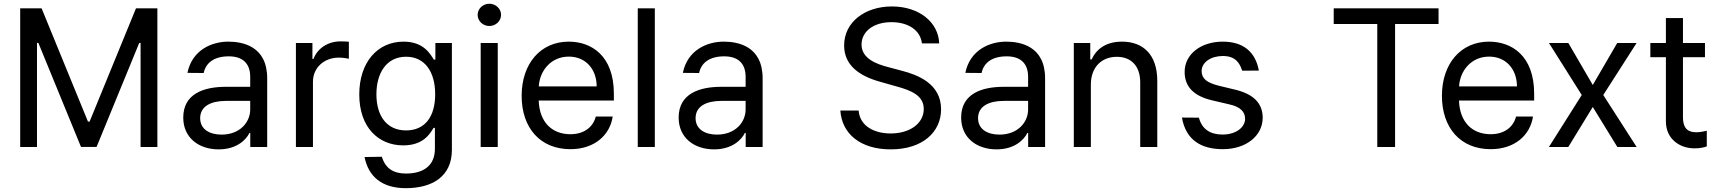

<svg xmlns="http://www.w3.org/2000/svg" viewBox="-20 -771 9011 1007"><path d="M85.9 -727.3V0H174V-546.2H181.1L404.8 -0.4H486.5L710.2 -545.8H717.3V0H805.4V-727.3H693.2L449.9 -133.2H441.4L198.2 -727.3Z M1126.8 12.4C1220.9 12.4 1270.6 -37.3 1288.4 -73.9H1292.6V0H1381.4V-360.1C1381.4 -529.8 1251.4 -552.6 1177.2 -552.6C1090.9 -552.6 987.6 -509.2 963.1 -388.8L1048.3 -388.1C1059.3 -441.1 1102.3 -475.5 1180 -475.5C1255 -475.5 1292.3 -436.1 1292.3 -368.3V-315.7H1164.1C1049.4 -315.7 941.1 -279.5 941.1 -154.5C941.1 -47.9 1023.1 12.4 1126.8 12.4ZM1029.8 -151.3C1029.8 -213.4 1085.6 -241.5 1164.1 -241.8H1292.3V-197.1C1292.3 -130 1238.6 -65 1142 -65C1077.1 -65 1029.8 -94.5 1029.8 -151.3Z M1532 0H1621.4V-342C1621.4 -415.5 1679 -468.8 1757.5 -468.8C1779.5 -468.8 1803.3 -464.5 1809.7 -462.7V-552.2C1799.7 -553.3 1778.1 -554 1765.3 -554C1700.3 -554 1644.2 -517 1624.3 -462H1618.6V-545.5H1532Z M2108 215.9C2246.8 215.9 2350.1 155.2 2350.1 14.9V-545.5H2263.5V-458.5H2255.3C2236.5 -488.3 2201.7 -552.6 2096.6 -552.6C1960.2 -552.6 1864.3 -444.6 1864.3 -275.6C1864.3 -104 1963.8 -8.5 2095.2 -8.5C2199.9 -8.5 2235.4 -69.2 2253.9 -100.5H2261V9.2C2261 99.1 2199.2 139.2 2109.4 139.2C2043.7 139.2 2001.8 112.9 1982.6 51.1L1892 52.6C1911.9 153.4 1981.5 215.9 2108 215.9ZM1954.2 -276.6C1954.2 -386 2005.7 -473.4 2109.7 -473.4C2209.5 -473.4 2262.4 -392.8 2262.4 -276.6C2262.4 -158 2208.1 -87 2109.7 -87C2007.1 -87 1954.2 -164.8 1954.2 -276.6Z M2501.1 0H2590.6V-545.5H2501.1ZM2485.1 -693.2C2485.1 -660.9 2512.8 -634.6 2546.5 -634.6C2580.3 -634.6 2608 -660.9 2608 -693.2C2608 -725.1 2580.3 -751.4 2546.5 -751.4C2512.8 -751.4 2485.1 -725.1 2485.1 -693.2Z M2971.6 11.4C3098.4 11.4 3179 -62.5 3193.5 -159.8H3104.8C3089.5 -101.6 3040.5 -67.1 2971.6 -67.1C2875.4 -67.1 2809.3 -129.6 2805.4 -243.6H3199.6V-279.5C3199.6 -481.2 3079.5 -552.6 2963.1 -552.6C2814.3 -552.6 2715.9 -436.4 2715.9 -268.5C2715.9 -100.5 2812.9 11.4 2971.6 11.4ZM2805.8 -317.8C2810.7 -400.6 2870 -474.1 2963.4 -474.1C3052.2 -474.1 3109.4 -407.7 3109.4 -317.8Z M3414.4 -727.3H3324.9V0H3414.4Z M3725.1 12.4C3819.2 12.4 3869 -37.3 3886.7 -73.9H3891V0H3979.8V-360.1C3979.8 -529.8 3849.8 -552.6 3775.6 -552.6C3689.3 -552.6 3585.9 -509.2 3561.4 -388.8L3646.7 -388.1C3657.7 -441.1 3700.6 -475.5 3778.4 -475.5C3853.3 -475.5 3890.6 -436.1 3890.6 -368.3V-315.7H3762.4C3647.7 -315.7 3539.4 -279.5 3539.4 -154.5C3539.4 -47.9 3621.4 12.4 3725.1 12.4ZM3628.2 -151.3C3628.2 -213.4 3683.9 -241.5 3762.4 -241.8H3890.6V-197.1C3890.6 -130 3837 -65 3740.4 -65C3675.4 -65 3628.2 -94.5 3628.2 -151.3Z M4815.3 -543.3H4905.9C4902 -654.5 4800.4 -737.2 4658 -737.2C4517 -737.2 4407.3 -655.5 4407.3 -532.7C4407.3 -433.9 4478.7 -375.4 4593 -343L4681.8 -317.8C4758.5 -296.9 4824.9 -270.2 4824.9 -199.6C4824.9 -122.2 4750.4 -71 4651.3 -71C4565.3 -71 4490.1 -109.4 4483.3 -191.1H4387.4C4395.6 -68.5 4493.6 12.4 4651.3 12.4C4820 12.4 4915.8 -79.2 4915.8 -198.2C4915.8 -333.5 4789.8 -379.3 4710.2 -399.9L4637.1 -419.4C4582.4 -433.6 4498.6 -461.6 4498.6 -537.3C4498.6 -605.1 4560.7 -654.8 4655.5 -654.8C4742.2 -654.8 4807.2 -613.6 4815.3 -543.3Z M5206.7 12.4C5300.8 12.4 5350.5 -37.3 5368.3 -73.9H5372.5V0H5461.3V-360.1C5461.3 -529.8 5331.3 -552.6 5257.1 -552.6C5170.8 -552.6 5067.5 -509.2 5043 -388.8L5128.2 -388.1C5139.2 -441.1 5182.2 -475.5 5259.9 -475.5C5334.9 -475.5 5372.2 -436.1 5372.2 -368.3V-315.7H5244C5129.3 -315.7 5021 -279.5 5021 -154.5C5021 -47.9 5103 12.4 5206.7 12.4ZM5109.7 -151.3C5109.7 -213.4 5165.5 -241.5 5244 -241.8H5372.2V-197.1C5372.2 -130 5318.5 -65 5221.9 -65C5157 -65 5109.7 -94.5 5109.7 -151.3Z M5701.3 -327.1C5701.3 -420.1 5758.9 -473 5837.7 -473C5914.1 -473 5960.2 -423.3 5960.2 -339.1V0H6049.7V-346.6C6049.7 -484.7 5975.5 -552.6 5864.7 -552.6C5782.3 -552.6 5730.8 -515.3 5705.3 -459.2H5698.2V-545.5H5611.9V0H5701.3Z M6495 -400.2 6582.4 -400.9C6564.3 -500 6499.6 -552.6 6393.1 -552.6C6278.8 -552.6 6193.2 -487.2 6193.2 -393.8C6193.2 -318.2 6238.3 -267.4 6339.1 -244.3L6430 -223C6484.7 -210.6 6510.3 -185 6510.3 -148.1C6510.3 -102.6 6461.6 -65.3 6392.4 -65.3C6326 -65.3 6283.7 -94.5 6268.1 -153.8L6179 -154.5C6199.6 -35.9 6280.5 11.4 6393.8 11.4C6514.9 11.4 6602.3 -58.2 6602.6 -153.4C6602.3 -229.8 6554.7 -277.7 6456.7 -301.1L6373.9 -321C6310.7 -336.6 6282.3 -358 6282.3 -398.4C6282.3 -444.2 6331 -477.3 6393.5 -477.3C6460.9 -477.3 6482.2 -439.3 6495 -400.2Z M6975.1 -645.2H7203.5V0H7296.9V-645.2H7524.9V-727.3H6975.1Z M7798.3 11.4C7925.1 11.4 8005.7 -62.5 8020.2 -159.8H7931.5C7916.2 -101.6 7867.2 -67.1 7798.3 -67.1C7702.1 -67.1 7636 -129.6 7632.1 -243.6H8026.3V-279.5C8026.3 -481.2 7906.2 -552.6 7789.8 -552.6C7641 -552.6 7542.6 -436.4 7542.6 -268.5C7542.6 -100.5 7639.6 11.4 7798.3 11.4ZM7632.5 -317.8C7637.4 -400.6 7696.7 -474.1 7790.1 -474.1C7878.9 -474.1 7936.1 -407.7 7936.1 -317.8Z M8205.6 -545.5H8104L8275.9 -272.7L8103.7 0H8205.3L8333.8 -209.9L8462.7 0H8563.9L8388.8 -272.7L8563.6 -545.5H8462L8333.8 -325.3Z M8922.2 -545.5H8806.8V-676.1H8717.3V-545.5H8635.7V-470.9H8717.3V-134.6C8717.3 -38.7 8793.7 7.5 8867.9 7.1C8899.9 7.1 8920.1 1.1 8931.8 -3.2V-85.2C8913.7 -81 8895.6 -77.4 8877.5 -77.4C8840.9 -77.4 8806.8 -88.8 8806.8 -157.3V-470.9H8922.2Z"/></svg>

Font: Margiela Sans Text
Style: Regular
Weight: 400
Designer: Stefan Endress, Andreas Faust
Version: Version 1.100;FEAKit 1.0